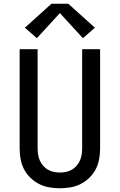

<svg xmlns="http://www.w3.org/2000/svg" viewBox="-20 -998 640 1026"><path d="M300 8Q271 8 242.5 3Q214 -2 188.5 -15Q163 -28 142 -48.5Q121 -69 108 -94.5Q95 -120 90 -148.5Q85 -177 85 -206V-735H181V-206Q181 -190 183.5 -173Q186 -156 192.5 -141Q199 -126 210 -113Q221 -100 235.5 -91.5Q250 -83 266.5 -79.5Q283 -76 300 -76Q317 -76 333.5 -79.5Q350 -83 364.5 -91.5Q379 -100 390 -113Q401 -126 407.5 -141Q414 -156 416.5 -173Q419 -190 419 -206V-735H515V-206Q515 -177 510 -148.5Q505 -120 492 -94.5Q479 -69 458 -48.5Q437 -28 411.5 -15Q386 -2 357.5 3Q329 8 300 8ZM177 -794 113 -850 255 -978H345L487 -850L423 -794L300 -928Z"/></svg>

Font: Iosevka SS04 Medium Extended
Style: Regular
Weight: 500
Width: 7
Monospace: yes
Designer: Belleve Invis
Foundry: Belleve Invis
Version: Version 19.0.0; ttfautohint (v1.8.4)